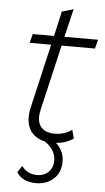

<svg xmlns="http://www.w3.org/2000/svg" viewBox="-58 -672 501 917"><g transform="rotate(5 193.0 -213.5)"><path d="M215 -457 142 -143Q130 -90 151 -62.5Q172 -35 219 -35Q264 -35 301 -61L312 -20Q277 5 229 8Q268 44 268 94Q268 147 234.5 177.5Q201 208 151 208Q85 208 57 164L78 132Q105 169 152 169Q185 169 206.5 148Q228 127 228 93Q228 43 176 6Q124 -5 102 -44.5Q80 -84 93 -146L165 -457H62L73 -500H175L202 -619L257 -635L225 -500H386L375 -457Z"/></g></svg>

Font: Elaine Sans Light
Style: Italic
Weight: 300
Italic angle: -13°
Designer: Wei Huang
Foundry: Wei Huang
Version: Version 2.001;December 24, 2019;FontCreator 12.0.0.2547 64-b